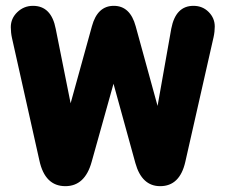

<svg xmlns="http://www.w3.org/2000/svg" viewBox="-20 -627 773 658"><path d="M222 -273 171 -528Q156 -607 93 -607Q62 -607 39.5 -585.5Q17 -564 17 -534Q17 -525 18 -515.5Q19 -506 21 -497L115 -77Q134 11 204 11Q271 11 294 -72L369 -340L444 -68Q466 11 529 11Q596 11 615 -72L712 -500Q714 -509 715 -518.5Q716 -528 716 -536Q716 -565 695 -586Q674 -607 643 -607Q582 -607 567 -529L520 -264L445 -537Q426 -607 370 -607Q314 -607 295 -537Z"/></svg>

Font: Beiruti Black
Style: Regular
Weight: 900
Designer: Arlette Boutros
Foundry: Boutros
Version: Version 1.41